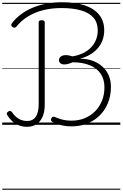

<svg xmlns="http://www.w3.org/2000/svg" viewBox="-20 -1116 1096 1717"><path d="M620 14Q589 14 558.5 9.5Q528 5 500.5 -4Q473 -13 450 -25Q439 -31 436.5 -39.5Q434 -48 440 -59Q446 -70 453.5 -72Q461 -74 473 -69Q495 -59 519 -51.5Q543 -44 568 -40.5Q593 -37 620 -37Q684 -37 737.5 -59Q791 -81 830.5 -121Q870 -161 892 -215.5Q914 -270 914 -335Q914 -407 880 -457Q846 -507 782 -533Q718 -559 629 -559Q609 -550 591 -545Q573 -540 558 -540Q534 -539 520.5 -550Q507 -561 507 -578Q507 -590 514 -600Q521 -610 534 -616.5Q547 -623 566 -623Q584 -623 598.5 -620Q613 -617 628 -612Q679 -620 721 -640Q763 -660 792.5 -690Q822 -720 838 -759Q854 -798 854 -844Q854 -912 817.5 -956Q781 -1000 708.5 -1022Q636 -1044 529 -1044Q441 -1044 366 -1025Q291 -1006 230.5 -969Q170 -932 126 -877Q119 -870 111 -868.5Q103 -867 93 -874Q82 -882 80.5 -890.5Q79 -899 86 -908Q120 -952 166.5 -987Q213 -1022 269.5 -1046Q326 -1070 393 -1083Q460 -1096 535 -1096Q655 -1096 739 -1067.5Q823 -1039 867.5 -983Q912 -927 912 -846Q912 -798 897 -757Q882 -716 853 -683Q824 -650 784.5 -627Q745 -604 697 -592V-591Q758 -591 808.5 -572.5Q859 -554 896 -520.5Q933 -487 952.5 -441Q972 -395 972 -339Q972 -277 955 -222.5Q938 -168 906.5 -124.5Q875 -81 831.5 -50Q788 -19 734.5 -2.5Q681 14 620 14ZM220 18Q182 18 148.5 4.5Q115 -9 89.5 -32Q64 -55 46 -85Q39 -95 41 -103.5Q43 -112 53 -118Q64 -125 72 -123.5Q80 -122 87 -113Q105 -87 125 -69.5Q145 -52 169.5 -43Q194 -34 223 -34Q274 -34 300 -72.5Q326 -111 326 -184V-916Q326 -927 333 -931Q340 -935 353 -935Q367 -935 373.5 -930.5Q380 -926 380 -916V-178Q380 -118 361.5 -74Q343 -30 307.5 -6Q272 18 220 18ZM0 571H1056V581H0ZM0 -20H1056V0H0ZM0 -505H1056V-500H0ZM0 -1091H1056V-1081H0Z"/></svg>

Font: Playwrite PT Guides
Style: Regular
Weight: 400
Designer: Veronika Burian, José Scaglione
Foundry: TypeTogether
Version: Version 1.003